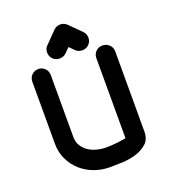

<svg xmlns="http://www.w3.org/2000/svg" viewBox="-132 -813 804 909"><g transform="rotate(-20 270.0 -359.0)"><path d="M242 -703Q256 -717 276 -717Q294 -717 309 -703L366 -646Q373 -639 376.5 -630.5Q380 -622 380 -612Q380 -593 366 -579Q359 -572 350.5 -569Q342 -566 333 -566Q313 -566 300 -579L276 -603L252 -579Q245 -572 236.5 -569Q228 -566 219 -566Q199 -566 186 -579Q172 -593 172 -612Q172 -622 175 -630.5Q178 -639 186 -646ZM382 -509Q382 -528 395.5 -541.5Q409 -555 429 -555Q449 -555 463 -541.5Q477 -528 477 -509V-105Q477 -66 454 -45Q431 -24 398 -14Q365 -4 329 -2.5Q293 -1 267 -1Q225 -1 187.5 -15Q150 -29 121.5 -54.5Q93 -80 76 -116Q59 -152 59 -195V-506Q59 -527 72.5 -540.5Q86 -554 106 -554Q125 -554 138.5 -540.5Q152 -527 152 -506V-195Q152 -169 164 -150Q176 -131 194 -119Q212 -107 235.5 -101Q259 -95 283 -95Q296 -95 310.5 -96Q325 -97 338.5 -98.5Q352 -100 363.5 -102Q375 -104 382 -105Z"/></g></svg>

Font: VDS
Style: Regular
Weight: 400
Designer: artmaker
Foundry: artmaker
Version: Version 1.000 2009 initial release